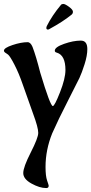

<svg xmlns="http://www.w3.org/2000/svg" viewBox="-40 -665 463 974"><path d="M213 -519Q208 -515 203 -515Q195 -515 195 -524L197 -532Q224 -586 269 -640Q273 -645 281.5 -645Q290 -645 310 -630.5Q330 -616 330 -605.5Q330 -595 321 -589Q279 -555 213 -519ZM207 277Q207 289 195 289H194Q161 289 119.5 266Q78 243 78 213Q78 183 116 108.5Q154 34 154 9Q154 -18 128 -88Q95 -179 75.5 -236Q56 -293 33.5 -336.5Q11 -380 1 -388L-9 -395Q-20 -401 -20 -408Q-20 -422 23.5 -436.5Q67 -451 100 -451Q115 -451 125 -427Q143 -380 164 -297Q215 -127 228 -127Q237 -127 264.5 -197Q292 -267 292 -310Q292 -385 248 -398Q238 -400 238 -408Q238 -426 285 -442.5Q332 -459 370 -459Q403 -459 403 -416Q403 -383 389 -339Q375 -295 363 -269.5Q351 -244 303.5 -151.5Q256 -59 225 11Q191 95 191 182Q191 228 199 251Q207 274 207 277Z"/></svg>

Font: Aladin
Style: Regular
Weight: 400
Designer: Angel Koziupa and Alejandro Paul
Foundry: Angel Koziupa and Alejandro Paul
Version: Version 1.000